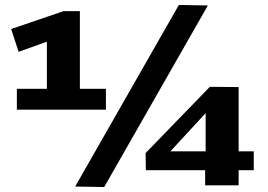

<svg xmlns="http://www.w3.org/2000/svg" viewBox="-20 -747 1079 774"><path d="M48 -305V-389H169V-579L55 -538L25 -630L236 -702H302V-389H407V-305ZM400 7 283 5 701 -727 818 -725ZM568 -61 567 -130 826 -397 942 -396V-137H1003V-61H942V0H807V-61ZM667 -137H809V-291Z"/></svg>

Font: Georama SemiExpanded
Style: Bold
Weight: 700
Width: 6
Designer: Jean-Baptiste Levee
Foundry: Production Type
Version: Version 1.001